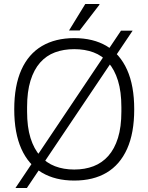

<svg xmlns="http://www.w3.org/2000/svg" viewBox="-20 -888 740 957"><path d="M350 12Q256 12 189 -27.5Q122 -67 86.5 -146Q51 -225 51 -343Q51 -461 86.5 -540Q122 -619 189 -658.5Q256 -698 350 -698Q445 -698 511.5 -658.5Q578 -619 613.5 -540Q649 -461 649 -343Q649 -225 613.5 -146Q578 -67 511.5 -27.5Q445 12 350 12ZM350 -43Q403 -43 446 -59.5Q489 -76 520 -111Q551 -146 568 -200.5Q585 -255 585 -332V-354Q585 -431 568 -486Q551 -541 520 -576Q489 -611 446 -627Q403 -643 350 -643Q297 -643 254 -627Q211 -611 180 -576Q149 -541 132 -486Q115 -431 115 -354V-332Q115 -255 132 -200.5Q149 -146 180 -111Q211 -76 254 -59.5Q297 -43 350 -43ZM57 49 583 -735H641L114 49ZM324 -736 405 -868H475L476 -865L377 -736Z"/></svg>

Font: Archivo SemiCondensed ExtraLight
Style: Regular
Weight: 250
Width: 4
Designer: Hector Gatti
Foundry: Omnibus-Type
Version: Version 2.001